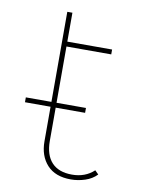

<svg xmlns="http://www.w3.org/2000/svg" viewBox="-75 -683 548 739"><g transform="rotate(10 199.0 -313.5)"><path d="M253 3Q192 3 160 -32Q128 -67 128 -124V-630H148V-129Q148 -74 175 -45Q202 -16 254 -16Q306 -16 340 -48L354 -34Q336 -15 308.5 -6Q281 3 253 3ZM138 -498V-517H323V-498ZM28 -259V-278H263V-259Z"/></g></svg>

Font: Montserrat Alternates Thin
Style: Regular
Weight: 100
Designer: Julieta Ulanovsky
Foundry: Julieta Ulanovsky
Version: Version 9.000